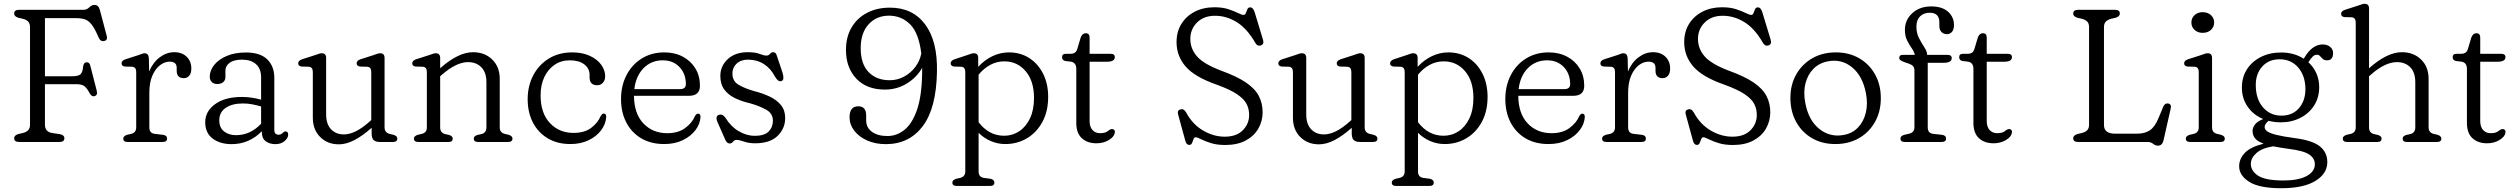

<svg xmlns="http://www.w3.org/2000/svg" viewBox="-20 -752 13328 1017"><path d="M422.5 -700Q440 -700 452.8 -713Q465.5 -726 480.5 -726Q502 -726 509 -699L545.5 -561Q551.5 -538 530 -534.5Q512 -531 502 -554Q482.5 -600.5 465.2 -622.2Q448 -644 428.2 -650Q408.5 -656 381.5 -656H218V-348H361.5Q395 -348 406.5 -358.8Q418 -369.5 420 -398Q423 -420.5 436.5 -422Q454 -424 458.5 -403.5L492.5 -271Q498.5 -248 480.5 -242.5Q466 -238.5 455 -258Q441 -284.5 427.5 -295.2Q414 -306 384.5 -306H218V-91.5Q218 -53.5 256.5 -47.5L299 -41Q321 -36 321 -20Q321 0 296 0H80.5Q55 0 55 -20Q55 -35 77 -42L101 -47.5Q119 -52 129 -62Q139 -72 139 -91.5V-608.5Q139 -628 129 -638Q119 -648 101 -652.5L77 -658Q55 -665 55 -680Q55 -700 80.5 -700Z M768.5 -443.5 770 -373.5Q790.5 -422 826.5 -448.8Q862.5 -475.5 903 -475.5Q944.5 -475.5 969 -451.2Q993.5 -427 993.5 -388.5Q993.5 -364.5 982.5 -351.2Q971.5 -338 953.5 -338Q916 -338 916 -377.5V-392Q916 -410.5 905.8 -418Q895.5 -425.5 879 -425.5Q852.5 -425.5 827.8 -406.8Q803 -388 787 -351.2Q771 -314.5 771 -260.5V-77Q771 -46.5 799.5 -43L842.5 -38Q865 -35.5 865 -18Q865 0 842 0H656Q633 0 633 -18Q633 -31.5 653.5 -38L675.5 -43Q701.5 -50 701.5 -77V-370.5Q701.5 -396.5 680.5 -398.5L641.5 -399.5Q624 -402 624 -416.5Q624 -431 644.5 -438L710 -459Q720.5 -462.5 730.2 -466.2Q740 -470 745.5 -470Q767 -470 768.5 -443.5Z M1067 -104.5Q1067 -162 1119.2 -200.2Q1171.5 -238.5 1261.5 -238.5Q1288 -238.5 1314.5 -234.5Q1341 -230.5 1363 -224V-342Q1363 -388 1336.2 -412Q1309.5 -436 1262.5 -436Q1218.5 -436 1196.2 -419.2Q1174 -402.5 1174 -378.5V-344.5Q1174 -326.5 1162.2 -316.8Q1150.5 -307 1130 -307Q1112 -307 1101.5 -317.8Q1091 -328.5 1091 -345.5Q1091 -378 1114.2 -407.5Q1137.5 -437 1180.5 -455.5Q1223.5 -474 1283 -474Q1358.5 -474 1395.8 -437.2Q1433 -400.5 1433 -340.5V-64Q1433 -38.5 1455.5 -38.5Q1463.5 -38.5 1468.2 -41Q1473 -43.5 1477 -47Q1480.5 -50 1483.8 -53Q1487 -56 1491.5 -56Q1506.5 -56 1506.5 -39Q1506.5 -21 1487.5 -4.8Q1468.5 11.5 1439 11.5Q1407.5 11.5 1387.2 -4Q1367 -19.5 1367 -51V-57Q1299.5 11.5 1207 11.5Q1145.5 11.5 1106.2 -18.2Q1067 -48 1067 -104.5ZM1141.5 -115Q1141.5 -75.5 1167 -55.8Q1192.5 -36 1230 -36Q1305.5 -36 1363 -96.5V-188Q1341.5 -194.5 1317.5 -199.2Q1293.5 -204 1266.5 -204Q1209 -204 1175.2 -180.5Q1141.5 -157 1141.5 -115Z M1637 -128.5V-370.5Q1637 -396.5 1616 -398.5L1577 -399.5Q1559.5 -402.5 1559.5 -416.5Q1559.5 -431 1580 -438L1645.5 -459Q1656.5 -462.5 1666.5 -466.2Q1676.5 -470 1684 -470Q1707.5 -470 1707.5 -445V-146.5Q1707.5 -94.5 1733.5 -67.2Q1759.5 -40 1801.5 -40Q1861.5 -40 1937 -107.5L1946.5 -116V-370.5Q1946.5 -396.5 1925.5 -398.5L1886.5 -399.5Q1869 -402.5 1869 -416.5Q1869 -431 1889.5 -438L1955 -459Q1966 -462.5 1976 -466.2Q1986 -470 1993.5 -470Q2017 -470 2017 -445V-77Q2017 -50 2043 -43L2064 -38Q2084.5 -32 2084.5 -18Q2084.5 0 2061.5 0H1992Q1969.5 0 1959 -10.2Q1948.5 -20.5 1948.5 -46V-75Q1900.5 -32.5 1857.5 -10Q1814.5 12.5 1775 12.5Q1715 12.5 1676 -26.2Q1637 -65 1637 -128.5Z M2311.5 -445V-390.5Q2407.5 -475.5 2485.5 -475.5Q2547.5 -475.5 2587.2 -436.8Q2627 -398 2627 -334.5V-77Q2627 -50 2653 -43L2674.5 -38Q2694.5 -31.5 2694.5 -18Q2694.5 0 2671.5 0H2511.5Q2489.5 0 2489.5 -18Q2489.5 -31 2508.5 -37L2531 -42Q2556.5 -49 2556.5 -77V-316.5Q2556.5 -368 2529.8 -395.5Q2503 -423 2459 -423Q2429 -423 2394.2 -406.5Q2359.5 -390 2320 -355.5L2311.5 -348V-77Q2311.5 -49 2337 -42L2359 -37Q2378 -31 2378 -18Q2378 0 2356 0H2195.5Q2172.5 0 2172.5 -18Q2172.5 -31.5 2193 -38L2215 -43Q2241 -50 2241 -77V-370.5Q2241 -396.5 2220 -398.5L2181 -399.5Q2163.5 -402.5 2163.5 -416.5Q2163.5 -431 2184 -438L2249.5 -459Q2260.5 -462.5 2270.5 -466.2Q2280.5 -470 2288 -470Q2311.5 -470 2311.5 -445Z M3185.5 -347.5Q3185.5 -327.5 3173.8 -314Q3162 -300.5 3143.5 -300.5Q3103 -300.5 3103 -342V-355Q3103 -389 3075.2 -410.8Q3047.5 -432.5 2998 -432.5Q2952.5 -432.5 2917.8 -409Q2883 -385.5 2863.2 -343.8Q2843.5 -302 2843.5 -247Q2843.5 -152.5 2892.8 -100.2Q2942 -48 3017.5 -48Q3076.5 -48 3111.8 -75Q3147 -102 3161 -136Q3165.5 -143 3169 -146.8Q3172.5 -150.5 3178 -150.5Q3192 -150 3191 -132Q3189 -95.5 3164.5 -62.5Q3140 -29.5 3097.8 -9.2Q3055.5 11 3001 11Q2932.5 11 2881.5 -19.2Q2830.5 -49.5 2802.8 -103Q2775 -156.5 2775 -226.5Q2775 -296.5 2804.5 -352.8Q2834 -409 2887 -441.8Q2940 -474.5 3010.5 -474.5Q3064.5 -474.5 3103.8 -456.5Q3143 -438.5 3164.2 -409.5Q3185.5 -380.5 3185.5 -347.5Z M3687.5 -297.5Q3687.5 -244.5 3629 -244.5H3338Q3339 -149.5 3388.2 -98Q3437.5 -46.5 3514.5 -46.5Q3572.5 -46.5 3609.5 -74Q3646.5 -101.5 3660.5 -136Q3668.5 -150.5 3677.5 -150Q3690.5 -150 3690.5 -132.5Q3688.5 -95.5 3663.8 -62.8Q3639 -30 3596.5 -9.5Q3554 11 3498.5 11Q3427.5 11 3376.2 -19.5Q3325 -50 3297.2 -103.8Q3269.5 -157.5 3269.5 -227.5Q3269.5 -297.5 3298.2 -353.5Q3327 -409.5 3379 -442Q3431 -474.5 3499.5 -474.5Q3554 -474.5 3596.5 -452Q3639 -429.5 3663.2 -389.8Q3687.5 -350 3687.5 -297.5ZM3490.5 -432.5Q3429.5 -432.5 3388.8 -390.8Q3348 -349 3340 -280H3582Q3613 -280 3613 -306.5Q3613 -361 3579.2 -396.8Q3545.5 -432.5 3490.5 -432.5Z M3942 -436Q3904.5 -436 3882 -415.2Q3859.5 -394.5 3859.5 -362.5Q3859.5 -322 3892.5 -302.8Q3925.5 -283.5 3973 -270Q4018.5 -258.5 4056.2 -240.8Q4094 -223 4116.5 -195.5Q4139 -168 4139 -127Q4139 -71.5 4098.8 -32.2Q4058.5 7 3979.5 7Q3946 7 3921 -2Q3896 -11 3882 -11Q3869.5 -11 3862.8 -1.5Q3856 8 3845 8Q3829.5 8 3821 -13.5L3780 -106.5Q3773 -122.5 3776.2 -132.2Q3779.5 -142 3790 -144.5Q3807.5 -149 3822 -129Q3851.5 -81 3893.5 -56.8Q3935.5 -32.5 3977.5 -32.5Q4028.5 -32.5 4051.2 -55.2Q4074 -78 4074 -112.5Q4074 -151.5 4037.5 -171.5Q4001 -191.5 3952.5 -205Q3908.5 -215 3873 -232.2Q3837.5 -249.5 3816.5 -277.8Q3795.5 -306 3795.5 -349.5Q3795.5 -402 3834.8 -438.8Q3874 -475.5 3941 -475.5Q3980.5 -475.5 4003.5 -466.5Q4026.5 -457.5 4039.5 -457.5Q4051 -457.5 4058.5 -466.5Q4066 -475.5 4074.5 -475.5Q4089.5 -475.5 4094 -459.5L4125 -367Q4129.5 -353 4129.5 -339Q4129.5 -325 4117.5 -322Q4101 -318 4084.5 -347Q4062.5 -389.5 4026 -412.8Q3989.5 -436 3942 -436Z M4672 11.5Q4616 11.5 4572.5 -8.2Q4529 -28 4504.5 -60.2Q4480 -92.5 4480 -130.5Q4480 -189 4526 -189Q4568 -189 4568 -140V-115Q4568 -76 4598.5 -53.8Q4629 -31.5 4681 -31.5Q4729.5 -31.5 4770.5 -64Q4811.5 -96.5 4837 -169.5Q4862.5 -242.5 4864.5 -365.5Q4864.5 -379.5 4864.5 -393Q4837 -343 4784.2 -310.2Q4731.5 -277.5 4667.5 -277.5Q4570.5 -277.5 4515.8 -335.5Q4461 -393.5 4461 -487.5Q4461 -556.5 4490.8 -606.8Q4520.5 -657 4573 -684.2Q4625.5 -711.5 4694 -711.5Q4814 -711.5 4880.2 -623Q4946.5 -534.5 4943 -372Q4939.5 -179 4867.8 -83.8Q4796 11.5 4672 11.5ZM4539 -497Q4539 -413.5 4580.8 -370.2Q4622.5 -327 4692.5 -327Q4733.5 -327 4769 -346.2Q4804.5 -365.5 4828.5 -397.8Q4852.5 -430 4860 -468.5Q4846.5 -578.5 4800.2 -623.8Q4754 -669 4689 -669Q4622.5 -669 4580.8 -623.2Q4539 -577.5 4539 -497Z M5161.5 -445V-398Q5195 -434.5 5237 -454.5Q5279 -474.5 5324 -474.5Q5385.5 -474.5 5432.2 -444.2Q5479 -414 5505.5 -360.8Q5532 -307.5 5532 -239Q5532 -162.5 5501.5 -106.2Q5471 -50 5419.5 -19.5Q5368 11 5305 11Q5264.5 11 5228 -4.8Q5191.5 -20.5 5163.5 -48.5V156Q5163.5 185 5189.5 190L5227 195Q5247 200 5247 215Q5247 233 5224 233H5047.5Q5024.5 233 5024.5 215Q5024.5 201.5 5045 195L5067 190Q5093 183 5093 156V-370.5Q5093 -396.5 5072 -398.5L5033 -399.5Q5015.5 -402.5 5015.5 -416.5Q5015.5 -430.5 5036 -438L5099.5 -459Q5110.5 -462.5 5120.5 -466.2Q5130.5 -470 5138 -470Q5161.5 -470 5161.5 -445ZM5300 -427Q5259.5 -427 5225 -408.2Q5190.5 -389.5 5163.5 -356.5V-104.5Q5218.5 -33 5298.5 -33Q5343 -33 5378.8 -56.8Q5414.5 -80.5 5435.8 -125.2Q5457 -170 5457 -233Q5457 -323.5 5412.5 -375.2Q5368 -427 5300 -427Z M5651.5 -425.5 5622 -429Q5605.5 -433.5 5605.5 -449Q5605.5 -467 5626 -467H5649.5Q5664 -467 5673 -472.8Q5682 -478.5 5686.5 -493.5L5704.5 -554Q5713.5 -576 5731 -576Q5751.5 -576 5751.5 -553V-467H5862.5Q5885 -467 5885 -449.5Q5885 -425 5843.5 -425H5751.5V-110.5Q5751.5 -80.5 5766.5 -63.5Q5781.5 -46.5 5807.5 -46.5Q5834.5 -46.5 5848 -57.8Q5861.5 -69 5871 -68.5Q5878 -68.5 5882.5 -62.8Q5887 -57 5884.5 -47.5Q5881.5 -27.5 5853.2 -10.2Q5825 7 5787.5 7Q5739.5 7 5710.2 -20Q5681 -47 5681 -100.5V-387Q5681 -421 5651.5 -425.5Z M6469.5 16Q6426 16 6393.8 5.8Q6361.5 -4.5 6341.2 -14.8Q6321 -25 6314 -25Q6305.5 -25 6302 -15Q6298.5 -5 6294.2 5.2Q6290 15.5 6280 15.5Q6263.5 15.5 6258 -8L6220 -147Q6214.5 -168.5 6234 -173Q6250.5 -177.5 6263 -156Q6297 -93 6352.8 -60.5Q6408.5 -28 6467 -28Q6529 -28 6562.5 -61.5Q6596 -95 6596.5 -141.5Q6597 -174 6583.2 -201Q6569.5 -228 6532 -253.2Q6494.5 -278.5 6423.5 -304Q6307.5 -344.5 6259.8 -400.2Q6212 -456 6212 -528.5Q6212 -584 6237.8 -625.5Q6263.5 -667 6308.8 -690.2Q6354 -713.5 6413 -713.5Q6456.5 -713.5 6487.2 -703.2Q6518 -693 6537.8 -683Q6557.5 -673 6567 -673Q6575.5 -673 6579.2 -683Q6583 -693 6587.2 -703Q6591.5 -713 6602 -713Q6618 -713 6626 -686.5L6670 -541.5Q6677.5 -517.5 6657.5 -511Q6639.5 -506 6628.5 -526Q6585.5 -601 6530.8 -634.8Q6476 -668.5 6416 -668.5Q6356.5 -668.5 6320.8 -633Q6285 -597.5 6285 -546Q6285 -494 6320.2 -453.5Q6355.5 -413 6447.5 -378Q6532 -347.5 6580 -314.8Q6628 -282 6648 -243.2Q6668 -204.5 6668 -156Q6667.5 -109.5 6644.8 -70.2Q6622 -31 6578 -7.5Q6534 16 6469.5 16Z M6828.5 -128.5V-370.5Q6828.5 -396.5 6807.5 -398.5L6768.5 -399.5Q6751 -402.5 6751 -416.5Q6751 -431 6771.5 -438L6837 -459Q6848 -462.5 6858 -466.2Q6868 -470 6875.5 -470Q6899 -470 6899 -445V-146.5Q6899 -94.5 6925 -67.2Q6951 -40 6993 -40Q7053 -40 7128.5 -107.5L7138 -116V-370.5Q7138 -396.5 7117 -398.5L7078 -399.5Q7060.5 -402.5 7060.5 -416.5Q7060.5 -431 7081 -438L7146.5 -459Q7157.5 -462.5 7167.5 -466.2Q7177.5 -470 7185 -470Q7208.5 -470 7208.5 -445V-77Q7208.5 -50 7234.5 -43L7255.5 -38Q7276 -32 7276 -18Q7276 0 7253 0H7183.5Q7161 0 7150.5 -10.2Q7140 -20.5 7140 -46V-75Q7092 -32.5 7049 -10Q7006 12.5 6966.5 12.5Q6906.5 12.5 6867.5 -26.2Q6828.5 -65 6828.5 -128.5Z M7489 -445V-398Q7522.5 -434.5 7564.5 -454.5Q7606.5 -474.5 7651.5 -474.5Q7713 -474.5 7759.8 -444.2Q7806.5 -414 7833 -360.8Q7859.5 -307.5 7859.5 -239Q7859.5 -162.5 7829 -106.2Q7798.5 -50 7747 -19.5Q7695.5 11 7632.5 11Q7592 11 7555.5 -4.8Q7519 -20.5 7491 -48.5V156Q7491 185 7517 190L7554.5 195Q7574.5 200 7574.5 215Q7574.5 233 7551.5 233H7375Q7352 233 7352 215Q7352 201.5 7372.5 195L7394.5 190Q7420.5 183 7420.5 156V-370.5Q7420.5 -396.5 7399.5 -398.5L7360.5 -399.5Q7343 -402.5 7343 -416.5Q7343 -430.5 7363.5 -438L7427 -459Q7438 -462.5 7448 -466.2Q7458 -470 7465.5 -470Q7489 -470 7489 -445ZM7627.5 -427Q7587 -427 7552.5 -408.2Q7518 -389.5 7491 -356.5V-104.5Q7546 -33 7626 -33Q7670.5 -33 7706.2 -56.8Q7742 -80.5 7763.2 -125.2Q7784.5 -170 7784.5 -233Q7784.5 -323.5 7740 -375.2Q7695.5 -427 7627.5 -427Z M8371.5 -297.5Q8371.5 -244.5 8313 -244.5H8022Q8023 -149.5 8072.2 -98Q8121.5 -46.5 8198.5 -46.5Q8256.5 -46.5 8293.5 -74Q8330.5 -101.5 8344.5 -136Q8352.5 -150.5 8361.5 -150Q8374.5 -150 8374.5 -132.5Q8372.5 -95.5 8347.8 -62.8Q8323 -30 8280.5 -9.5Q8238 11 8182.5 11Q8111.5 11 8060.2 -19.5Q8009 -50 7981.2 -103.8Q7953.5 -157.5 7953.5 -227.5Q7953.5 -297.5 7982.2 -353.5Q8011 -409.5 8063 -442Q8115 -474.5 8183.5 -474.5Q8238 -474.5 8280.5 -452Q8323 -429.5 8347.2 -389.8Q8371.5 -350 8371.5 -297.5ZM8174.5 -432.5Q8113.5 -432.5 8072.8 -390.8Q8032 -349 8024 -280H8266Q8297 -280 8297 -306.5Q8297 -361 8263.2 -396.8Q8229.5 -432.5 8174.5 -432.5Z M8601.5 -443.5 8603 -373.5Q8623.5 -422 8659.5 -448.8Q8695.5 -475.5 8736 -475.5Q8777.5 -475.5 8802 -451.2Q8826.5 -427 8826.5 -388.5Q8826.5 -364.5 8815.5 -351.2Q8804.5 -338 8786.5 -338Q8749 -338 8749 -377.5V-392Q8749 -410.5 8738.8 -418Q8728.5 -425.5 8712 -425.5Q8685.5 -425.5 8660.8 -406.8Q8636 -388 8620 -351.2Q8604 -314.5 8604 -260.5V-77Q8604 -46.5 8632.5 -43L8675.5 -38Q8698 -35.5 8698 -18Q8698 0 8675 0H8489Q8466 0 8466 -18Q8466 -31.5 8486.5 -38L8508.5 -43Q8534.5 -50 8534.5 -77V-370.5Q8534.5 -396.5 8513.5 -398.5L8474.5 -399.5Q8457 -402 8457 -416.5Q8457 -431 8477.5 -438L8543 -459Q8553.5 -462.5 8563.2 -466.2Q8573 -470 8578.5 -470Q8600 -470 8601.5 -443.5Z M9158.5 16Q9115 16 9082.8 5.8Q9050.5 -4.5 9030.2 -14.8Q9010 -25 9003 -25Q8994.5 -25 8991 -15Q8987.5 -5 8983.2 5.2Q8979 15.5 8969 15.5Q8952.5 15.5 8947 -8L8909 -147Q8903.5 -168.5 8923 -173Q8939.5 -177.5 8952 -156Q8986 -93 9041.8 -60.5Q9097.5 -28 9156 -28Q9218 -28 9251.5 -61.5Q9285 -95 9285.5 -141.5Q9286 -174 9272.2 -201Q9258.5 -228 9221 -253.2Q9183.5 -278.5 9112.5 -304Q8996.5 -344.5 8948.8 -400.2Q8901 -456 8901 -528.5Q8901 -584 8926.8 -625.5Q8952.5 -667 8997.8 -690.2Q9043 -713.5 9102 -713.5Q9145.5 -713.5 9176.2 -703.2Q9207 -693 9226.8 -683Q9246.5 -673 9256 -673Q9264.5 -673 9268.2 -683Q9272 -693 9276.2 -703Q9280.5 -713 9291 -713Q9307 -713 9315 -686.5L9359 -541.5Q9366.5 -517.5 9346.5 -511Q9328.5 -506 9317.5 -526Q9274.5 -601 9219.8 -634.8Q9165 -668.5 9105 -668.5Q9045.5 -668.5 9009.8 -633Q8974 -597.5 8974 -546Q8974 -494 9009.2 -453.5Q9044.5 -413 9136.5 -378Q9221 -347.5 9269 -314.8Q9317 -282 9337 -243.2Q9357 -204.5 9357 -156Q9356.5 -109.5 9333.8 -70.2Q9311 -31 9267 -7.5Q9223 16 9158.5 16Z M9704 -474.5Q9774 -474.5 9827.8 -443.5Q9881.5 -412.5 9912 -357.8Q9942.5 -303 9942.5 -232Q9942.5 -161.5 9911.8 -106.5Q9881 -51.5 9826.8 -20.2Q9772.5 11 9701.5 11Q9631.5 11 9577.8 -20.2Q9524 -51.5 9493.8 -106.8Q9463.5 -162 9463.5 -233.5Q9463.5 -303 9494.2 -357.5Q9525 -412 9579.2 -443.2Q9633.5 -474.5 9704 -474.5ZM9745 -37Q9791 -45 9821.2 -76.2Q9851.5 -107.5 9863 -154.8Q9874.5 -202 9863.5 -259Q9846 -349.5 9790.8 -395Q9735.5 -440.5 9664 -427.5Q9617 -419 9586 -388Q9555 -357 9543.2 -310Q9531.5 -263 9542.5 -206Q9560 -114 9616.8 -69Q9673.5 -24 9745 -37Z M10191 -77Q10191 -46.5 10219.5 -43L10265.5 -38Q10288 -35.5 10288 -18Q10288 0 10265 0H10069.5Q10046.5 0 10046.5 -18Q10046.5 -33 10069 -38.5L10091.5 -43.5Q10120.5 -50 10120.5 -77.5V-378.5Q10120.5 -393 10113.8 -401Q10107 -409 10090.5 -415L10072.5 -421Q10056.5 -426.5 10048.2 -431.8Q10040 -437 10040 -445Q10040 -461.5 10058.5 -461.5H10122.5Q10119.5 -477.5 10106.8 -495.5Q10094 -513.5 10082 -537.2Q10070 -561 10070 -593.5Q10070 -646.5 10109.2 -682.2Q10148.5 -718 10209.5 -718Q10267 -718 10298.5 -690Q10330 -662 10330 -619Q10330 -596 10319.5 -583.5Q10309 -571 10292.5 -571Q10274.5 -571 10263.5 -582.8Q10252.5 -594.5 10252.5 -614.5V-634Q10252.5 -684.5 10201.5 -684.5Q10169.5 -684.5 10150.2 -665.2Q10131 -646 10131 -611Q10131 -576 10145.2 -549Q10159.5 -522 10173.5 -500.8Q10187.5 -479.5 10187.5 -462.5V-461.5H10295.5Q10318 -461.5 10318 -444.5Q10318 -419.5 10277 -419.5H10191Z M10403.5 -425.5 10374 -429Q10357.5 -433.5 10357.5 -449Q10357.5 -467 10378 -467H10401.5Q10416 -467 10425 -472.8Q10434 -478.5 10438.5 -493.5L10456.5 -554Q10465.5 -576 10483 -576Q10503.5 -576 10503.5 -553V-467H10614.5Q10637 -467 10637 -449.5Q10637 -425 10595.5 -425H10503.5V-110.5Q10503.5 -80.5 10518.5 -63.5Q10533.5 -46.5 10559.5 -46.5Q10586.5 -46.5 10600 -57.8Q10613.5 -69 10623 -68.5Q10630 -68.5 10634.5 -62.8Q10639 -57 10636.5 -47.5Q10633.5 -27.5 10605.2 -10.2Q10577 7 10539.5 7Q10491.5 7 10462.2 -20Q10433 -47 10433 -100.5V-387Q10433 -421 10403.5 -425.5Z M11186.5 -658 11162.5 -652.5Q11145 -648 11134.8 -638Q11124.5 -628 11124.5 -608.5V-90Q11124.5 -44 11182.5 -44H11300.5Q11341 -44 11367.8 -62Q11394.5 -80 11414 -128L11438.5 -187Q11447.5 -207 11464.5 -204Q11484 -200.5 11477.5 -175L11439.5 -7Q11433 19.5 11410.5 19.5Q11397 19.5 11384.8 9.8Q11372.5 0 11356.5 0H10987Q10961.5 0 10961.5 -20Q10961.5 -35 10983.5 -42L11007.5 -47.5Q11025.5 -52 11035.5 -62Q11045.5 -72 11045.5 -91.5V-608.5Q11045.5 -628 11035.5 -638Q11025.5 -648 11007.5 -652.5L10983.5 -658Q10961.5 -665 10961.5 -680Q10961.5 -700 10987 -700H11183.5Q11208.5 -700 11208.5 -680Q11208.5 -665 11186.5 -658Z M11647 -578Q11621.5 -578 11604.5 -593.5Q11587.5 -609 11587.5 -633Q11587.5 -656.5 11604.5 -672Q11621.5 -687.5 11647 -687.5Q11674 -687.5 11691 -672Q11708 -656.5 11708 -633Q11708 -609 11691 -593.5Q11674 -578 11647 -578ZM11697 -445V-77Q11697 -50 11723 -43L11744.5 -38Q11764.5 -31.5 11764.5 -18Q11764.5 0 11741.5 0H11581Q11558 0 11558 -18Q11558 -31.5 11578.5 -38L11600.5 -43Q11626.5 -50 11626.5 -77V-370.5Q11626.5 -396.5 11605.5 -398.5L11566.5 -399.5Q11549 -402.5 11549 -416.5Q11549 -431 11569.5 -438L11635 -459Q11646 -462.5 11656 -466.2Q11666 -470 11673.5 -470Q11697 -470 11697 -445Z M12135 -20.5Q12230 -8 12268.8 23.8Q12307.5 55.5 12307.5 106.5Q12307.5 167.5 12244.5 206.2Q12181.5 245 12063.5 245Q11947.5 245 11894 211.2Q11840.5 177.5 11840.5 128.5Q11840.5 90 11870.2 58.2Q11900 26.5 11970 9Q11935.5 -4 11923.5 -20.8Q11911.5 -37.5 11911.5 -60.5Q11911.5 -74 11923.5 -91.5Q11935.5 -109 11968 -121.5Q11916.5 -142.5 11885.8 -186.5Q11855 -230.5 11855 -288Q11855 -343.5 11882 -385.2Q11909 -427 11956.2 -450.5Q12003.5 -474 12063 -474Q12097.5 -474 12127.8 -465.5Q12158 -457 12182.5 -441L12187.5 -449Q12228.5 -516.5 12283 -516.5Q12307 -516.5 12322.5 -503.8Q12338 -491 12338 -471Q12338 -432.5 12306.5 -432.5Q12291 -432.5 12283.2 -439.8Q12275.5 -447 12269.2 -454.5Q12263 -462 12252.5 -462Q12239 -462 12229.2 -451.5Q12219.5 -441 12207 -422.5Q12234.5 -397.5 12249.5 -363.8Q12264.5 -330 12264.5 -290.5Q12264.5 -235.5 12237.8 -193.5Q12211 -151.5 12164.8 -127.8Q12118.5 -104 12060.5 -104Q12027 -104 11996.5 -112Q11975.5 -95.5 11975.5 -79Q11975.5 -66.5 11989 -56.5Q12002.5 -46.5 12037 -37.8Q12071.5 -29 12135 -20.5ZM12055 -438Q11997 -438 11962.5 -399.2Q11928 -360.5 11928.5 -300Q11929 -227 11967 -183.2Q12005 -139.5 12064.5 -139.5Q12123 -139.5 12157.2 -179Q12191.5 -218.5 12191.5 -280Q12191 -350.5 12153.5 -394.2Q12116 -438 12055 -438ZM11902.5 116Q11902.5 153.5 11941.2 178.8Q11980 204 12075.5 204Q12154 204 12197.8 180.5Q12241.5 157 12241.5 117.5Q12241.5 87.5 12212.5 67Q12183.5 46.5 12103 36.5Q12055 30 12021 23Q11962.5 32 11932.5 58.2Q11902.5 84.5 11902.5 116Z M12528.5 -707V-390.5Q12624.5 -475.5 12702.5 -475.5Q12764.5 -475.5 12804.2 -436.8Q12844 -398 12844 -334.5V-77Q12844 -50 12870 -43L12891.5 -38Q12911.5 -31.5 12911.5 -18Q12911.5 0 12888.5 0H12728.5Q12706.5 0 12706.5 -18Q12706.5 -31 12725.5 -37L12748 -42Q12773.5 -49 12773.5 -77V-316.5Q12773.5 -368.5 12746.8 -395.8Q12720 -423 12676 -423Q12646 -423 12611.2 -406.8Q12576.5 -390.5 12537 -355.5L12528.5 -348V-77Q12528.5 -49 12554 -42L12576 -37Q12595 -31 12595 -18Q12595 0 12573 0H12412.5Q12389.5 0 12389.5 -18Q12389.5 -31.5 12410 -38L12432 -43Q12458 -50 12458 -77V-632.5Q12458 -658.5 12437 -660.5L12398 -661.5Q12380.5 -664 12380.5 -678.5Q12380.5 -693 12401 -700L12466.5 -721Q12477.5 -724.5 12487.5 -728.2Q12497.5 -732 12505 -732Q12528.5 -732 12528.5 -707Z M13017.5 -425.5 12988 -429Q12971.5 -433.5 12971.5 -449Q12971.5 -467 12992 -467H13015.5Q13030 -467 13039 -472.8Q13048 -478.5 13052.5 -493.5L13070.5 -554Q13079.5 -576 13097 -576Q13117.5 -576 13117.5 -553V-467H13228.5Q13251 -467 13251 -449.5Q13251 -425 13209.5 -425H13117.5V-110.5Q13117.5 -80.5 13132.5 -63.5Q13147.5 -46.5 13173.5 -46.5Q13200.5 -46.5 13214 -57.8Q13227.5 -69 13237 -68.5Q13244 -68.5 13248.5 -62.8Q13253 -57 13250.5 -47.5Q13247.5 -27.5 13219.2 -10.2Q13191 7 13153.5 7Q13105.5 7 13076.2 -20Q13047 -47 13047 -100.5V-387Q13047 -421 13017.5 -425.5Z"/></svg>

Font: Fraunces 9pt SuperSoft Light
Style: Regular
Weight: 300
Version: Version 1.000;[b76b70a41]